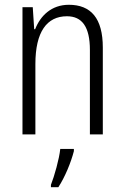

<svg xmlns="http://www.w3.org/2000/svg" viewBox="-20 -562 521 803"><path d="M268 -542C195 -542 149 -496 127 -440H123L117 -532H74V0H128V-294C128 -429 176 -494 260 -494C323 -494 356 -450 356 -353V0H410V-363C410 -486 360 -542 268 -542ZM289 70V61H232C228 102 207 176 193 211V221H224C252 178 277 117 289 70Z"/></svg>

Font: Noto Sans Malayalam Condensed Light
Style: Regular
Weight: 300
Width: 3
Designer: Jelle Bosma - Monotype Design Team
Foundry: Monotype Imaging Inc.
Version: Version 2.104